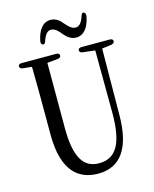

<svg xmlns="http://www.w3.org/2000/svg" viewBox="-131 -985 865 1075"><g transform="rotate(-15 301.5 -447.5)"><path d="M190 -776C198 -773 204 -779 208 -792C219 -827 235 -844 254 -844C279 -844 295 -825 314 -802C330 -784 350 -765 382 -765C426 -765 456 -804 467 -866C469 -877 466 -885 458 -889C450 -893 444 -886 440 -872C429 -838 414 -820 393 -820C369 -820 353 -839 334 -860C319 -879 298 -898 266 -898C222 -898 193 -860 181 -798C179 -786 182 -779 190 -776ZM48 -676 99 -671C101 -576 101 -481 101 -386V-278C101 -63 192 3 304 3C433 3 502 -92 502 -287L505 -668L559 -675C571 -677 578 -683 578 -692C578 -701 571 -706 558 -706H396C383 -706 376 -701 376 -692C376 -683 383 -677 395 -676L465 -668L467 -305C467 -123 419 -52 323 -52C238 -52 188 -114 188 -292V-670L249 -676C261 -677 268 -683 268 -692C268 -701 261 -706 248 -706H49C36 -706 29 -701 29 -692C29 -683 36 -677 48 -676Z"/></g></svg>

Font: 寒蝉锦书宋 CompactLight
Style: Bold
Weight: 400
Width: 4
Designer: 寒蝉锦书宋{Warren} 思源宋体{Ryoko NISHIZUKA 西塚涼子 (kana & ideographs); Frank Grießhammer (Latin, Greek & Cyrillic); Wenlong ZHANG 
Foundry: Adobe & ChillType
Version: Version 2.000;Glyphs 3.1.1 (3135)